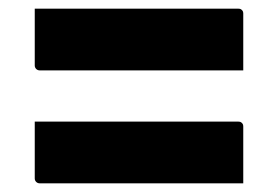

<svg xmlns="http://www.w3.org/2000/svg" viewBox="-20 -520 640 442"><path d="M60 -500H529Q533 -500 535 -498.5Q537 -497 538.5 -495Q540 -493 540 -489Q540 -455 540 -424Q540 -393 540 -358H71Q68 -358 65.5 -359.5Q63 -361 61.5 -363.5Q60 -366 60 -369Q60 -404 60 -435Q60 -466 60 -500ZM60 -240H529Q533 -240 535 -238.5Q537 -237 538.5 -235Q540 -233 540 -229Q540 -195 540 -164Q540 -133 540 -98H71Q68 -98 65.5 -99.5Q63 -101 61.5 -103.5Q60 -106 60 -109Q60 -144 60 -175Q60 -206 60 -240Z"/></svg>

Font: Recursive ExtraBold
Style: Regular
Weight: 800
Version: Version 1.085